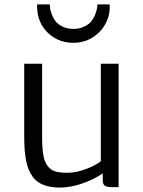

<svg xmlns="http://www.w3.org/2000/svg" viewBox="-20 -847 652 875"><path d="M253.4 7.8Q223.1 7.8 199.2 2Q175.3 -3.9 158.2 -14.4Q141.1 -24.9 128.9 -41.7Q116.7 -58.6 109.4 -77.1Q102.1 -95.7 97.7 -121.3Q93.3 -147 91.8 -172.1Q90.3 -197.3 90.3 -230V-556.6H171.9V-226.6Q171.9 -173.8 177.2 -141.8Q182.6 -109.9 196.8 -91.1Q210.9 -72.3 231.4 -65.9Q252 -59.6 286.1 -59.6Q325.7 -59.6 369.4 -75.7Q413.1 -91.8 439.5 -111.8V-556.6H520.5V5.9H489.3Q467.3 5.9 457.8 -0.5Q448.2 -6.8 448.2 -27.3V-57.1Q407.7 -28.8 354.2 -10.5Q300.8 7.8 253.4 7.8ZM314.5 -651.9Q262.7 -651.9 223.1 -677.7Q183.6 -703.6 165 -743.4Q146.5 -783.2 149.4 -827.1H207Q207 -816.9 209 -805.4Q210.9 -793.9 217.8 -777.1Q224.6 -760.3 235.6 -747.3Q246.6 -734.4 267.3 -724.9Q288.1 -715.3 314.9 -715.3Q341.3 -715.3 362.1 -724.9Q382.8 -734.4 394 -747.6Q405.3 -760.7 412.4 -777.6Q419.4 -794.4 421.6 -806.2Q423.8 -817.9 423.8 -827.1H479.5Q482.9 -783.7 463.1 -743.4Q443.4 -703.1 403.8 -677.5Q364.3 -651.9 314.5 -651.9Z"/></svg>

Font: HaufeMerriweatherSansLt
Style: Regular
Weight: 300
Designer: Eben Sorkin
Foundry: Eben Sorkin
Version: Version 1.56